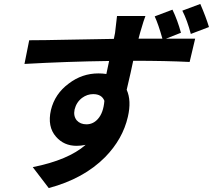

<svg xmlns="http://www.w3.org/2000/svg" viewBox="-20 -870 1079 973"><path d="M947 -698Q929 -767 904 -816L995 -850Q1024 -783 1039 -733ZM369 -260Q387 -240 418 -240Q452 -240 476 -267Q504 -298 509 -359Q496 -393 452 -393Q422 -393 396 -374Q367 -352 358 -315Q351 -282 369 -260ZM821 -674H969L941 -556Q822 -562 655 -562Q645 -512 622 -415Q647 -360 628 -278Q602 -165 513 -74Q404 36 227 83L146 -23Q326 -59 414 -136Q390 -131 368 -131Q304 -131 264 -177Q219 -228 238 -312Q258 -395 329 -447Q396 -498 479 -498Q500 -498 519 -495L533 -561Q318 -558 104 -546L128 -666Q195 -666 335 -669Q531 -673 557 -673L563 -703Q572 -775 573 -789H717Q711 -776 690 -704L682 -674H803Q783 -746 764 -787L854 -821Q880 -767 897 -704Z"/></svg>

Font: KaiGen Gothic CN Bold
Style: Bold
Weight: 700
Designer: Ryoko NISHIZUKA  (kana & ideographs); Paul D. Hunt (Latin, Greek & Cyrillic); Wenlong ZHANG  (bopomofo); Sandoll Communi
Foundry: Adobe Systems Incorporated
Version: Version 1.002.20150501